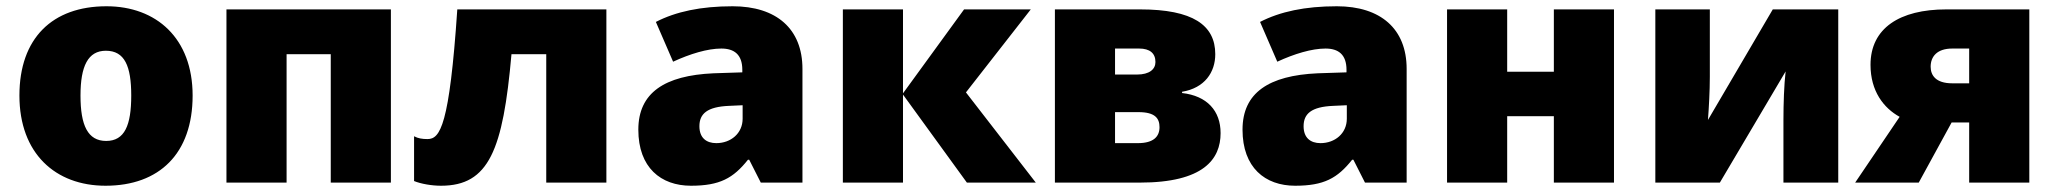

<svg xmlns="http://www.w3.org/2000/svg" viewBox="-20 -583 6564 613"><path d="M595 -278C595 -461 479 -563 320 -563C147 -563 42 -461 42 -278C42 -93 157 10 317 10C489 10 595 -93 595 -278ZM237 -278C237 -372 261 -421 318 -421C378 -421 399 -372 399 -278C399 -183 378 -133 319 -133C260 -133 237 -183 237 -278Z M1228 -553H703V0H895V-410H1036V0H1228Z M1916 0V-553H1440C1415 -181 1385 -139 1345 -139C1328 -139 1315 -141 1302 -148V-5C1324 4 1358 10 1388 10C1541 10 1586 -104 1613 -410H1724V0Z M2319 -563C2218 -563 2138 -546 2074 -513L2129 -386C2183 -411 2239 -428 2283 -428C2324 -428 2350 -409 2350 -360V-352L2258 -349C2102 -342 2018 -287 2018 -169C2018 -48 2090 10 2186 10C2278 10 2321 -14 2368 -73H2372L2409 0H2542V-363C2542 -491 2459 -563 2319 -563ZM2351 -247V-204C2351 -157 2313 -126 2267 -126C2235 -126 2213 -143 2213 -180C2213 -220 2238 -242 2307 -245Z M3058 -553 2863 -285V-553H2671V0H2863V-281L3067 0H3287L3064 -288L3271 -553Z M3860 -410C3860 -503 3788 -553 3620 -553H3348V0H3619C3823 0 3877 -75 3877 -158C3877 -229 3834 -277 3754 -286V-290C3826 -302 3860 -352 3860 -410ZM3669 -385C3669 -362 3650 -345 3610 -345H3540V-428H3617C3651 -428 3669 -413 3669 -385ZM3682 -177C3682 -147 3663 -126 3613 -126H3540V-225H3615C3668 -225 3682 -205 3682 -177Z M4248 -563C4147 -563 4067 -546 4003 -513L4058 -386C4112 -411 4168 -428 4212 -428C4253 -428 4279 -409 4279 -360V-352L4187 -349C4031 -342 3947 -287 3947 -169C3947 -48 4019 10 4115 10C4207 10 4250 -14 4297 -73H4301L4338 0H4471V-363C4471 -491 4388 -563 4248 -563ZM4280 -247V-204C4280 -157 4242 -126 4196 -126C4164 -126 4142 -143 4142 -180C4142 -220 4167 -242 4236 -245Z M4792 -553H4600V0H4792V-212H4941V0H5133V-553H4941V-354H4792Z M5439 -553H5265V0H5471L5681 -355C5676 -312 5674 -252 5674 -200V0H5849V-553H5640L5433 -200C5436 -240 5439 -292 5439 -338Z M6106 0 6211 -192H6267V0H6459V-553H6194C6045 -553 5952 -493 5952 -376C5952 -292 5994 -238 6045 -210L5903 0ZM6144 -370C6144 -402 6164 -428 6213 -428H6267V-317H6213C6160 -317 6144 -343 6144 -370Z"/></svg>

Font: Noto Sans UI Black
Style: Regular
Weight: 900
Designer: Monotype Design Team
Foundry: Monotype Imaging Inc.
Version: Version 1.901